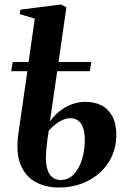

<svg xmlns="http://www.w3.org/2000/svg" viewBox="-20 -825 566 856"><path d="M202.5 -283.5Q218.5 -307 243 -327Q267.5 -347 297.8 -359Q328 -371 360.5 -371Q401 -371 432 -355.2Q463 -339.5 480.8 -306.8Q498.5 -274 498.5 -223Q498.5 -172.5 479.5 -129.8Q460.5 -87 425.8 -55.5Q391 -24 344.5 -6.5Q298 11 242.5 11Q183.5 11 138.2 -13.8Q93 -38.5 71.5 -91.5Q50 -144.5 62 -229.5L102 -507.5H30L36.5 -548.5H107.5L135 -742L68 -762L71.5 -782L252 -805L276 -792.5L241 -548.5H387L380.5 -507.5H235ZM293 -298Q276 -298 258.5 -290Q241 -282 225.2 -269.2Q209.5 -256.5 197.5 -242.5Q194 -224 191.5 -203.5Q189 -183 186.5 -158Q182 -110.5 188.5 -80.5Q195 -50.5 211 -36.5Q227 -22.5 249.5 -22.5Q284 -22.5 308.2 -47.2Q332.5 -72 345.2 -113Q358 -154 358 -202Q358 -232 351 -253.5Q344 -275 329.5 -286.5Q315 -298 293 -298Z"/></svg>

Font: Merriweather 120pt
Style: Bold Italic
Weight: 700
Italic angle: -7.8°
Version: Version 2.101